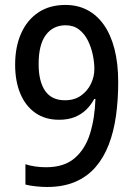

<svg xmlns="http://www.w3.org/2000/svg" viewBox="-20 -744 544 774"><path d="M456.5 -412.6Q456.5 -340.8 447.5 -276.9Q438.5 -212.9 418.2 -160.4Q397.9 -107.9 364.7 -69.8Q331.5 -31.7 283.2 -11Q234.9 9.8 168.9 9.8Q148.9 9.8 124 7.1Q99.1 4.4 82.5 0V-82Q99.6 -76.2 121.1 -73Q142.6 -69.8 165.5 -69.8Q238.3 -69.8 281 -106.4Q323.7 -143.1 343 -205.6Q362.3 -268.1 364.7 -345.2H359.9Q347.2 -321.3 327.9 -302.2Q308.6 -283.2 281.5 -272.2Q254.4 -261.2 218.3 -261.2Q162.1 -261.2 122.6 -288.8Q83 -316.4 62 -366.5Q41 -416.5 41 -483.4Q41 -555.2 65.2 -609.4Q89.4 -663.6 134.5 -693.8Q179.7 -724.1 244.1 -724.1Q292.5 -724.1 331.5 -703.9Q370.6 -683.6 398.4 -644.3Q426.3 -605 441.4 -546.9Q456.5 -488.8 456.5 -412.6ZM244.6 -642.1Q194.3 -642.1 165 -603.3Q135.7 -564.5 135.7 -485.4Q135.7 -416 161.9 -377.9Q188 -339.8 241.7 -339.8Q279.8 -339.8 306.2 -358.4Q332.5 -377 346.4 -405.8Q360.4 -434.6 360.4 -465.8Q360.4 -492.7 354 -523.2Q347.7 -553.7 334.2 -580.8Q320.8 -607.9 298.6 -625Q276.4 -642.1 244.6 -642.1Z"/></svg>

Font: Open Sans SemiCondensed Medium
Style: Regular
Weight: 500
Width: 4
Designer: Monotype Design Team
Foundry: Monotype Imaging Inc.
Version: Version 3.000